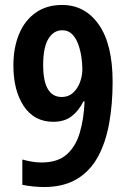

<svg xmlns="http://www.w3.org/2000/svg" viewBox="-20 -744 513 774"><path d="M434 -414Q434 -324 420 -246.5Q406 -169 374.5 -111.5Q343 -54 289.5 -22Q236 10 157 10Q136 10 112 7.5Q88 5 70 1V-101Q88 -96 107.5 -92.5Q127 -89 148 -89Q212 -89 248.5 -121Q285 -153 301.5 -208.5Q318 -264 321 -335H316Q298 -298 269 -275.5Q240 -253 195 -253Q118 -253 76 -316Q34 -379 34 -480Q34 -552 57 -607Q80 -662 124 -693Q168 -724 230 -724Q323 -724 378.5 -644.5Q434 -565 434 -414ZM231 -622Q196 -622 175 -587.5Q154 -553 154 -482Q154 -353 229 -353Q256 -353 274.5 -370Q293 -387 302.5 -412.5Q312 -438 312 -465Q312 -488 308 -515Q304 -542 295 -566.5Q286 -591 270.5 -606.5Q255 -622 231 -622Z"/></svg>

Font: Noto Sans Disp Cond SemBd
Style: Regular
Weight: 600
Width: 3
Designer: Monotype Design Team
Foundry: Monotype Imaging Inc.
Version: Version 2.000;GOOG;noto-source:20170915:90ef993387c0; ttfaut